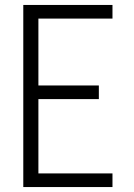

<svg xmlns="http://www.w3.org/2000/svg" viewBox="-20 -755 540 775"><path d="M74 0V-735H434V-680H135V-410H379V-355H135V-55H434V0Z"/></svg>

Font: iosevka_custom_sans_ss08 Light
Style: Regular
Weight: 300
Designer: Belleve Invis
Foundry: Belleve Invis
Version: Version 10.3.0; ttfautohint (v1.8.3)